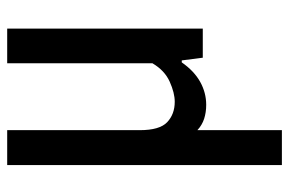

<svg xmlns="http://www.w3.org/2000/svg" viewBox="-155 -429 804 534"><g transform="rotate(-90 247.0 -162.0)"><path d="M222.5 9.5Q201.5 9.5 183.8 3.8Q166 -2 152 -15V220H55V-544H152V-175Q152 -120 174.2 -99Q196.5 -78 231 -78Q255.5 -78 286.8 -92Q318 -106 338 -140V-544H434.5V0H353.5L346 -58.5H340.5Q316.5 -24 286.2 -7.2Q256 9.5 222.5 9.5Z"/></g></svg>

Font: Encode Sans Condensed Condensed Medium
Style: Regular
Weight: 500
Width: 3
Designer: Multiple Designers
Foundry: Impallari Type
Version: Version 3.000; ttfautohint (v1.8.3) -l 8 -r 50 -G 200 -x 14 